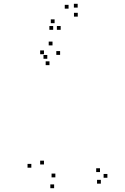

<svg xmlns="http://www.w3.org/2000/svg" viewBox="-20 -971 660 1011"><path d="M511 -4V-24H491V-4ZM545.5 -35V-55H525.5V-35ZM506.5 -65V-85H486.5V-65ZM271.5 -37V-57H251.5V-37ZM211.5 -105V-125H191.5V-105ZM296.5 -682V-702H276.5V-682ZM256.5 -732V-752H236.5V-732ZM211.5 -685.5V-705.5H191.5V-685.5ZM240.5 -628V-648H220.5V-628ZM229 -661.5V-681.5H209V-661.5ZM145 -88V-108H125V-88ZM265 20V0H245V20ZM267.5 -849V-869H247.5V-849ZM341 -925.5V-945.5H321V-925.5ZM389 -931V-951H369V-931ZM389.5 -883.5V-903.5H369.5V-883.5ZM299.5 -814V-834H279.5V-814ZM260 -814V-834H240V-814Z"/></svg>

Font: Monaspace Radon Dots Var
Style: Regular
Weight: 400
Designer: Riley Cran and the Lettermatic Team
Version: Version 1.100 (Monaspace Radon Dots)